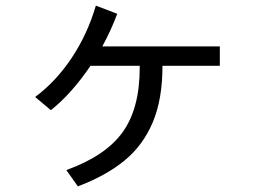

<svg xmlns="http://www.w3.org/2000/svg" viewBox="-20 -639 934 683"><path d="M257 24 216 -34Q355 -84 416 -168.5Q477 -253 477 -398V-405H302Q235 -306 161 -247L105 -294Q179 -349 235 -433Q291 -517 321 -619L397 -590Q376 -533 344 -474H762V-405H558Q558 -285 523 -203Q488 -121 422.5 -67.5Q357 -14 257 24Z"/></svg>

Font: Kakao Big Sans
Style: Regular
Weight: 400
Designer: Park Young-rak; Lee Sang-min; Kim Jung-jin; Min Bon; Park Min-gyu;
Foundry: Kakao Corporation
Version: Version 2.003